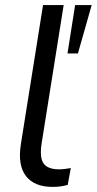

<svg xmlns="http://www.w3.org/2000/svg" viewBox="-20 -725 380 754"><path d="M187 9Q115 9 82 -33.5Q49 -76 62 -159L149 -705H230L143 -159Q138 -124 143 -102Q148 -80 165.5 -70Q183 -60 211 -60Q223 -60 234.5 -61.5Q246 -63 258 -65L246 1Q233 5 217.5 7Q202 9 187 9ZM245 -515 275 -705H340L286 -515Z"/></svg>

Font: Nunito Sans 12pt ExtraLight 12pt
Style: Italic
Weight: 400
Italic angle: -9°
Version: Version 3.101;gftools[0.9.27]